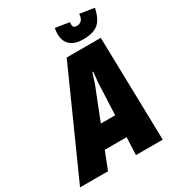

<svg xmlns="http://www.w3.org/2000/svg" viewBox="-267 -993 1013 1112"><g transform="rotate(-30 239.5 -436.5)"><path d="M312 0 317 -117H171L125 0H-62L247 -690H475L491 0ZM323 -260 332 -470 339 -543H334L310 -470L227 -260ZM269 -834Q269 -854 273 -873L366 -858Q365 -853 365 -844Q365 -830 371 -824.5Q377 -819 392 -819Q409 -819 422 -831.5Q435 -844 436 -873L533 -858Q518 -788 484.5 -760.5Q451 -733 384 -733Q327 -733 298 -759.5Q269 -786 269 -834Z"/></g></svg>

Font: Decalotype Black Italic
Style: Regular
Weight: 900
Italic angle: -12°
Designer: Alfredo Marco Pradil
Foundry: Alfredo Marco Pradil
Version: Version 1.0